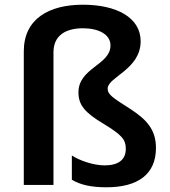

<svg xmlns="http://www.w3.org/2000/svg" viewBox="-20 -785 721 815"><path d="M577 -610C577 -711 474 -765 332 -765C189 -765 81 -706 81 -567V0H207V-563C207 -637 262 -665 332 -665C399 -665 449 -639 449 -592C449 -509 313 -497 313 -393C313 -340 339 -307 422 -258C497 -212 514 -193 514 -153C514 -108 484 -83 424 -83C376 -83 317 -104 285 -125V-22C322 0 368 10 432 10C565 10 642 -45 642 -157C642 -236 601 -278 534 -322C459 -370 437 -383 437 -409C437 -458 577 -490 577 -610Z"/></svg>

Font: Noto Sans Arabic SemBd
Style: Regular
Weight: 600
Designer: Monotype Design Team, Nadine Chahine, Nizar Qandah and Khaled Hosny
Foundry: Monotype Imaging Inc.
Version: Version 2.012